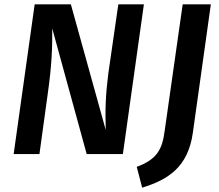

<svg xmlns="http://www.w3.org/2000/svg" viewBox="-20 -711 1010 886"><path d="M644 -691H526L480 -373C467 -271 465 -205 468 -111L307 -691H140L43 0H162L200 -276C219 -408 222 -495 221 -580L380 0H547ZM953 -691H823L740 -108C729 -22 705 24 611 59L636 155C753 119 848 62 870 -99Z"/></svg>

Font: Fira Sans Medium
Style: Italic
Weight: 500
Italic angle: -8°
Designer: bBox Type GmbH & Carrois Corporate GbR & Edenspiekermann AG
Foundry: bBox Type GmbH & Carrois Corporate GbR & Edenspiekermann AG
Version: Version 4.301;PS 004.301;hotconv 1.0.88;makeotf.lib2.5.64775